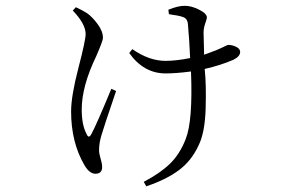

<svg xmlns="http://www.w3.org/2000/svg" viewBox="-20 -574 1040 671"><path d="M369.1 -263.7 385.7 -255.9Q340.8 -124 334 -99.6Q326.2 -73.2 326.2 -48.8Q326.2 -37.1 331.5 -20Q336.9 -2.9 336.9 9.8Q336.9 33.2 313.5 33.2Q293 33.2 275.4 3.9Q228.5 -76.2 228.5 -184.6Q228.5 -238.3 253.9 -335.9Q279.3 -433.6 279.3 -455.1Q279.3 -490.2 234.4 -537.1L245.1 -548.8Q268.6 -538.1 285.2 -527.3Q302.7 -514.6 321.3 -489.7Q339.8 -464.8 339.8 -441.4Q339.8 -431.6 316.4 -377.9Q265.6 -272.5 265.6 -191.4Q265.6 -137.7 282.2 -106.4Q290 -86.9 299.8 -106.4Q317.4 -138.7 369.1 -263.7ZM570.3 -524.4 568.4 -540Q601.6 -553.7 626 -553.7Q649.4 -553.7 676.3 -540Q703.1 -526.4 703.1 -512.7Q703.1 -508.8 697.3 -492.2Q691.4 -475.6 691.4 -460Q691.4 -443.4 693.4 -382.8Q715.8 -390.6 735.4 -398.4Q747.1 -403.3 757.3 -408.2Q767.6 -413.1 771.5 -415Q775.4 -417 778.3 -417Q792 -417 805.7 -410.2Q819.3 -403.3 819.3 -392.6Q819.3 -377 795.9 -365.2Q751 -345.7 695.3 -333Q701.2 -280.3 698.7 -195.3Q696.3 -110.4 673.8 -65.4Q648.4 -10.7 603.5 22Q558.6 54.7 491.2 77.1L482.4 61.5Q540 31.2 574.2 -2Q608.4 -35.2 628.9 -87.9Q654.3 -151.4 647.5 -324.2Q595.7 -317.4 558.6 -317.4Q482.4 -317.4 431.6 -388.7L442.4 -402.3Q501 -361.3 558.6 -361.3Q595.7 -361.3 644.5 -371.1Q641.6 -436.5 636.7 -490.2Q634.8 -509.8 619.1 -514.6Q606.4 -519.5 570.3 -524.4Z"/></svg>

Font: GenYoMin TW TTF Light
Style: Regular
Weight: 300
Version: Version 1.300